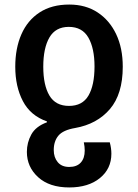

<svg xmlns="http://www.w3.org/2000/svg" viewBox="-20 -573 606 843"><path d="M284 -553Q356 -553 408.5 -518.5Q461 -484 490 -423Q519 -362 519 -280Q519 -160 462.5 -94Q406 -28 310 -11Q257 -2 236.5 22.5Q216 47 216 86Q216 118 233.5 139Q251 160 284 160Q317 160 334.5 141Q352 122 352 88Q352 79 351 70.5Q350 62 348 52H462Q469 78 469 102Q469 168 418.5 209Q368 250 284 250Q197 250 147.5 205Q98 160 98 94Q98 53 117.5 17.5Q137 -18 186 -36V-40Q114 -65 80.5 -129Q47 -193 47 -280Q47 -361 74 -422.5Q101 -484 154 -518.5Q207 -553 284 -553ZM282 -455Q224 -455 197 -408.5Q170 -362 170 -280Q170 -199 197 -153.5Q224 -108 283 -108Q342 -108 368.5 -153.5Q395 -199 395 -281Q395 -361 368 -408Q341 -455 282 -455Z"/></svg>

Font: Noto Sans Georgian SemiCondensed SemiBold
Style: Regular
Weight: 600
Width: 4
Designer: Monotype Design Team, Akaki Razmadze
Foundry: Google LLC
Version: Version 2.005; ttfautohint (v1.8.4.7-5d5b)